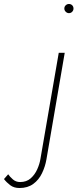

<svg xmlns="http://www.w3.org/2000/svg" viewBox="-165 -725 389 964"><path d="M158 -682Q158 -673 165 -666Q172 -659 181 -659Q191 -659 197.5 -666Q204 -673 204 -682Q204 -692 197.5 -698.5Q191 -705 181 -705Q172 -705 165 -698.5Q158 -692 158 -682ZM-124 150 -145 174Q-132 191 -113.5 205Q-95 219 -67 219Q-26 219 2 198.5Q30 178 46 144.5Q62 111 68 76L160 -460H130L38 73Q34 98 22 125Q10 152 -11 170.5Q-32 189 -64 189Q-85 189 -100 176Q-115 163 -124 150Z"/></svg>

Font: Jost ExtraLight
Style: Italic
Weight: 250
Italic angle: -5°
Version: Version 3.710